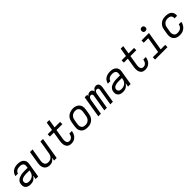

<svg xmlns="http://www.w3.org/2000/svg" viewBox="497 -2570 4406 4406"><g transform="rotate(-45 2700.0 -367.5)"><path d="M209 8Q185 8 162 4.5Q139 1 119 -8.5Q99 -18 83 -33.5Q67 -49 58.5 -69Q50 -89 48 -112.5Q46 -136 50 -159Q54 -186 68 -212Q82 -238 105 -256Q128 -274 154.5 -284.5Q181 -295 208.5 -301.5Q236 -308 263 -310Q290 -312 317 -312H424L431 -358Q434 -373 432.5 -389Q431 -405 424.5 -418Q418 -431 406 -440.5Q394 -450 380 -455.5Q366 -461 350.5 -462.5Q335 -464 319 -464Q297 -464 274.5 -460.5Q252 -457 231 -446Q210 -435 194.5 -416.5Q179 -398 175 -375H92Q97 -400 108 -423Q119 -446 136 -466Q153 -486 175.5 -500Q198 -514 222 -523Q246 -532 270.5 -535Q295 -538 319 -538Q340 -538 361 -536Q382 -534 401.5 -529Q421 -524 438.5 -515Q456 -506 471 -493Q486 -480 496 -463.5Q506 -447 511.5 -427.5Q517 -408 516.5 -387Q516 -366 513 -346L456 0H372L388 -94Q374 -71 354 -50.5Q334 -30 310.5 -16.5Q287 -3 260.5 2.5Q234 8 209 8ZM230 -65Q260 -65 291 -73.5Q322 -82 347 -102Q372 -122 387 -150.5Q402 -179 407 -210L412 -239H317Q303 -239 290 -238.5Q277 -238 264 -236.5Q251 -235 237.5 -232.5Q224 -230 211 -226.5Q198 -223 185 -217.5Q172 -212 161 -203.5Q150 -195 143 -182.5Q136 -170 134 -157Q130 -137 136 -118Q142 -99 156.5 -86.5Q171 -74 190.5 -69.5Q210 -65 230 -65Z M830 8Q801 8 773.5 0.5Q746 -7 724 -23.5Q702 -40 688.5 -64Q675 -88 669 -115Q663 -142 664 -171.5Q665 -201 670 -230L719 -530H803L751 -218Q748 -199 747.5 -180Q747 -161 750.5 -143.5Q754 -126 763 -110.5Q772 -95 786 -84.5Q800 -74 818 -69.5Q836 -65 855 -65Q872 -65 889.5 -68.5Q907 -72 923.5 -79.5Q940 -87 954.5 -99Q969 -111 979 -126.5Q989 -142 995 -159Q1001 -176 1004 -193L1060 -530H1143L1056 0H972L985 -80Q973 -60 956 -42.5Q939 -25 918.5 -13Q898 -1 875 3.5Q852 8 830 8Z M1528 8Q1500 8 1473.5 0.5Q1447 -7 1427.5 -24.5Q1408 -42 1397 -66.5Q1386 -91 1381.5 -118Q1377 -145 1378.5 -173.5Q1380 -202 1385 -230L1422 -457H1294V-530H1435L1469 -735H1552L1518 -530H1697V-456H1506L1467 -218Q1464 -201 1462.5 -184Q1461 -167 1462.5 -150.5Q1464 -134 1468.5 -118.5Q1473 -103 1483 -90.5Q1493 -78 1508 -72Q1523 -66 1540 -66Q1562 -66 1584 -75Q1606 -84 1621 -102Q1636 -120 1644.5 -141.5Q1653 -163 1657 -185Q1657 -186 1657.5 -188Q1658 -190 1658 -191H1741Q1740 -189 1740 -186.5Q1740 -184 1739 -182Q1735 -156 1726.5 -132Q1718 -108 1704 -85.5Q1690 -63 1670 -44.5Q1650 -26 1626.5 -13.5Q1603 -1 1578 3.5Q1553 8 1528 8Z M2053 8Q2022 8 1991.5 2Q1961 -4 1935.5 -18.5Q1910 -33 1892 -56.5Q1874 -80 1865.5 -108Q1857 -136 1857 -167.5Q1857 -199 1862 -230L1880 -340Q1885 -367 1894.5 -394.5Q1904 -422 1921 -446Q1938 -470 1962 -488.5Q1986 -507 2012.5 -518.5Q2039 -530 2067 -535.5Q2095 -541 2123 -541Q2154 -541 2184 -533.5Q2214 -526 2239 -511.5Q2264 -497 2282.5 -474Q2301 -451 2310 -422.5Q2319 -394 2319 -362.5Q2319 -331 2313 -300L2295 -190Q2291 -163 2281 -136Q2271 -109 2254 -85Q2237 -61 2213.5 -42Q2190 -23 2163 -11.5Q2136 0 2108 4Q2080 8 2053 8ZM2054 -66Q2073 -66 2091.5 -69Q2110 -72 2128 -80Q2146 -88 2161 -101.5Q2176 -115 2187 -131Q2198 -147 2204.5 -165.5Q2211 -184 2214 -202L2232 -312Q2235 -332 2235.5 -351Q2236 -370 2231.5 -388Q2227 -406 2216.5 -421.5Q2206 -437 2191 -447Q2176 -457 2157 -461Q2138 -465 2119 -465Q2100 -465 2081.5 -461.5Q2063 -458 2045.5 -449.5Q2028 -441 2013 -428Q1998 -415 1987.5 -398.5Q1977 -382 1971 -364Q1965 -346 1962 -328L1943 -218Q1940 -199 1939.5 -179.5Q1939 -160 1943.5 -142Q1948 -124 1958 -109Q1968 -94 1983 -84Q1998 -74 2016.5 -70Q2035 -66 2054 -66Z M2407 0 2495 -530H2578L2570 -482Q2578 -494 2589 -505Q2600 -516 2612.5 -523.5Q2625 -531 2639.5 -534.5Q2654 -538 2668 -538Q2685 -538 2700.5 -533Q2716 -528 2727 -516.5Q2738 -505 2744.5 -490.5Q2751 -476 2753 -459Q2760 -475 2771 -490Q2782 -505 2796.5 -516.5Q2811 -528 2828.5 -533Q2846 -538 2862 -538Q2880 -538 2895.5 -532.5Q2911 -527 2922 -516Q2933 -505 2939.5 -490Q2946 -475 2948 -458.5Q2950 -442 2949 -425Q2948 -408 2945 -391L2880 0H2797L2864 -404Q2866 -416 2865 -427.5Q2864 -439 2857.5 -447.5Q2851 -456 2841 -460.5Q2831 -465 2819 -465Q2809 -465 2799.5 -461.5Q2790 -458 2782 -450.5Q2774 -443 2768 -434Q2762 -425 2758 -415.5Q2754 -406 2752 -396.5Q2750 -387 2748 -377L2686 0H2602L2669 -404Q2671 -416 2670 -427.5Q2669 -439 2663 -447.5Q2657 -456 2646.5 -460.5Q2636 -465 2624 -465Q2614 -465 2604.5 -461.5Q2595 -458 2587 -450.5Q2579 -443 2573 -434Q2567 -425 2563.5 -415.5Q2560 -406 2557.5 -396.5Q2555 -387 2553 -377L2491 0Z M3209 8Q3185 8 3162 4.5Q3139 1 3119 -8.5Q3099 -18 3083 -33.5Q3067 -49 3058.5 -69Q3050 -89 3048 -112.5Q3046 -136 3050 -159Q3054 -186 3068 -212Q3082 -238 3105 -256Q3128 -274 3154.5 -284.5Q3181 -295 3208.5 -301.5Q3236 -308 3263 -310Q3290 -312 3317 -312H3424L3431 -358Q3434 -373 3432.5 -389Q3431 -405 3424.5 -418Q3418 -431 3406 -440.5Q3394 -450 3380 -455.5Q3366 -461 3350.5 -462.5Q3335 -464 3319 -464Q3297 -464 3274.5 -460.5Q3252 -457 3231 -446Q3210 -435 3194.5 -416.5Q3179 -398 3175 -375H3092Q3097 -400 3108 -423Q3119 -446 3136 -466Q3153 -486 3175.5 -500Q3198 -514 3222 -523Q3246 -532 3270.5 -535Q3295 -538 3319 -538Q3340 -538 3361 -536Q3382 -534 3401.5 -529Q3421 -524 3438.5 -515Q3456 -506 3471 -493Q3486 -480 3496 -463.5Q3506 -447 3511.5 -427.5Q3517 -408 3516.5 -387Q3516 -366 3513 -346L3456 0H3372L3388 -94Q3374 -71 3354 -50.5Q3334 -30 3310.5 -16.5Q3287 -3 3260.5 2.5Q3234 8 3209 8ZM3230 -65Q3260 -65 3291 -73.5Q3322 -82 3347 -102Q3372 -122 3387 -150.5Q3402 -179 3407 -210L3412 -239H3317Q3303 -239 3290 -238.5Q3277 -238 3264 -236.5Q3251 -235 3237.5 -232.5Q3224 -230 3211 -226.5Q3198 -223 3185 -217.5Q3172 -212 3161 -203.5Q3150 -195 3143 -182.5Q3136 -170 3134 -157Q3130 -137 3136 -118Q3142 -99 3156.5 -86.5Q3171 -74 3190.5 -69.5Q3210 -65 3230 -65Z M3928 8Q3900 8 3873.5 0.5Q3847 -7 3827.5 -24.5Q3808 -42 3797 -66.5Q3786 -91 3781.5 -118Q3777 -145 3778.5 -173.5Q3780 -202 3785 -230L3822 -457H3694V-530H3835L3869 -735H3952L3918 -530H4097V-456H3906L3867 -218Q3864 -201 3862.5 -184Q3861 -167 3862.5 -150.5Q3864 -134 3868.5 -118.5Q3873 -103 3883 -90.5Q3893 -78 3908 -72Q3923 -66 3940 -66Q3962 -66 3984 -75Q4006 -84 4021 -102Q4036 -120 4044.5 -141.5Q4053 -163 4057 -185Q4057 -186 4057.5 -188Q4058 -190 4058 -191H4141Q4140 -189 4140 -186.5Q4140 -184 4139 -182Q4135 -156 4126.5 -132Q4118 -108 4104 -85.5Q4090 -63 4070 -44.5Q4050 -26 4026.5 -13.5Q4003 -1 3978 3.5Q3953 8 3928 8Z M4250 0V-74H4422L4486 -457H4339V-530H4581L4506 -74H4652V0ZM4556 -618Q4541 -618 4527.5 -623Q4514 -628 4505.5 -639.5Q4497 -651 4494.5 -665.5Q4492 -680 4495 -695Q4497 -705 4502 -715Q4507 -725 4516 -731.5Q4525 -738 4535.5 -740.5Q4546 -743 4556 -743Q4571 -743 4585 -737.5Q4599 -732 4607 -720.5Q4615 -709 4617.5 -694.5Q4620 -680 4618 -665Q4616 -655 4610.5 -645Q4605 -635 4596 -628.5Q4587 -622 4576.5 -620Q4566 -618 4556 -618Z M5052 8Q5029 8 5006 5Q4983 2 4962 -6Q4941 -14 4923 -26.5Q4905 -39 4891.5 -56Q4878 -73 4870 -94Q4862 -115 4858.5 -137.5Q4855 -160 4856.5 -183Q4858 -206 4862 -230L4880 -340Q4884 -367 4893.5 -394Q4903 -421 4920 -444.5Q4937 -468 4960 -487Q4983 -506 5009.5 -517.5Q5036 -529 5063.5 -533.5Q5091 -538 5118 -538Q5146 -538 5172.5 -534.5Q5199 -531 5223 -522Q5247 -513 5267 -497Q5287 -481 5300 -459Q5313 -437 5317 -411Q5321 -385 5317 -358Q5317 -356 5316.5 -355Q5316 -354 5316 -352H5233Q5233 -353 5233.5 -354Q5234 -355 5234 -355Q5238 -379 5230.5 -402Q5223 -425 5206 -439.5Q5189 -454 5166 -459Q5143 -464 5118 -464Q5100 -464 5081.5 -461Q5063 -458 5045.5 -449.5Q5028 -441 5013 -428Q4998 -415 4987.5 -398.5Q4977 -382 4971 -364Q4965 -346 4962 -328L4943 -218Q4940 -199 4939.5 -179.5Q4939 -160 4943.5 -142.5Q4948 -125 4957.5 -109.5Q4967 -94 4981.5 -84Q4996 -74 5014.5 -70Q5033 -66 5052 -66Q5078 -66 5104 -72.5Q5130 -79 5152 -96Q5174 -113 5187.5 -137Q5201 -161 5206 -187H5289Q5284 -160 5273 -134Q5262 -108 5245.5 -85Q5229 -62 5206.5 -43.5Q5184 -25 5158.5 -13Q5133 -1 5106 3.5Q5079 8 5052 8Z"/></g></svg>

Font: Iosevka Curly Extended Oblique
Style: Regular
Weight: 400
Width: 7
Italic angle: -9°
Monospace: yes
Designer: Belleve Invis
Foundry: Belleve Invis
Version: Version 11.1.0; ttfautohint (v1.8.3)